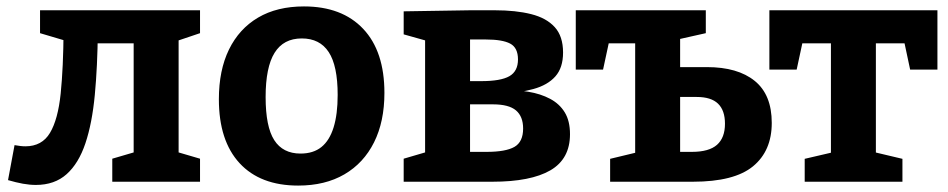

<svg xmlns="http://www.w3.org/2000/svg" viewBox="-20 -566 2952 598"><path d="M91.7 10Q72.7 10 51.3 6.2Q30 2.3 5 -5L25.3 -114Q35 -112.3 43.2 -111.3Q51.3 -110.3 59 -110.3Q110.7 -110.3 135.7 -152.2Q160.7 -194 169 -274.8Q177.3 -355.7 178 -472L214 -430.3L104.7 -462.7V-534H603V-462.7L509 -431L536.3 -474.7V-81.7L526 -94.3L603 -71.7V0H329.7V-71.7L406.7 -94.3L396.3 -81.7V-470.7L418.3 -431H244L284.7 -469Q283.7 -359 275.3 -270.7Q267 -182.3 246 -119.7Q225 -57 187.5 -23.5Q150 10 91.7 10Z M926.7 -546Q1045.3 -546 1111.3 -476Q1177.3 -406 1177.3 -276.7Q1177.3 -187.3 1145 -122.7Q1112.7 -58 1052.7 -23Q992.7 12 908.7 12Q790.7 12 726.2 -57.8Q661.7 -127.7 661.7 -257Q661.7 -347.3 693.2 -411.8Q724.7 -476.3 783.8 -511.2Q843 -546 926.7 -546ZM920 -446.3Q863 -446.3 835.2 -401.5Q807.3 -356.7 807.3 -263.7Q807.3 -171.3 834.2 -129.5Q861 -87.7 916 -87.7Q955.7 -87.7 981 -108Q1006.3 -128.3 1019 -169.2Q1031.7 -210 1031.7 -270.3Q1031.7 -361.3 1003.8 -403.8Q976 -446.3 920 -446.3Z M1444 -534H1521.7Q1586.7 -534 1634.3 -522Q1682 -510 1707.8 -481.5Q1733.7 -453 1733.7 -402.3Q1733.7 -355 1709.7 -328Q1685.7 -301 1641.5 -288.8Q1597.3 -276.7 1535.7 -272L1543.7 -286Q1587.3 -286.3 1625.5 -280.2Q1663.7 -274 1693.2 -258.3Q1722.7 -242.7 1739 -216Q1755.3 -189.3 1755.3 -148Q1755.3 -71 1694.2 -35.5Q1633 0 1513.7 0H1237.3V-71.7L1314.3 -94.3L1304 -81.7V-447L1313 -437.7L1237.3 -459V-530.7ZM1493.3 -443H1422L1444 -464.7V-296.7L1422 -313.3H1478.7Q1539.7 -313.3 1566.5 -328.7Q1593.3 -344 1593.3 -381Q1593.3 -417.3 1569 -430.2Q1544.7 -443 1493.3 -443ZM1495.7 -93Q1555 -93 1582.2 -108.5Q1609.3 -124 1609.3 -165.7Q1609.3 -203.3 1587 -222.2Q1564.7 -241 1515.3 -241H1422L1444 -259.3V-73.3L1422 -93Z M1880.3 0V-71.3L1985.7 -96.7L1958.3 -61.3V-452.7L1989 -431H1853.7L1881.7 -458L1858.3 -349.3H1773.3V-534H2178.3V-462.7L2075.7 -439.7L2098.3 -462V-339L2076.3 -357H2181.7Q2277.7 -357 2330.7 -314Q2383.7 -271 2383.7 -183.3Q2383.7 -96 2325.3 -48Q2267 0 2138 0ZM2098.3 -73.3 2076.3 -93H2135Q2188.3 -93 2213.2 -115Q2238 -137 2238 -180.7Q2238 -222.3 2216.3 -243.2Q2194.7 -264 2150 -264H2076.3L2098.3 -282.3Z M2486.3 0V-71.3L2595.3 -96.7L2568 -61.3V-452.7L2598.7 -431H2456.7L2484.7 -458L2461.3 -349.3H2376.3V-534H2899.7V-349.3H2814.7L2792.7 -452.7L2818.3 -431H2679L2708 -452.7V-61.3L2683.7 -96.7L2790.7 -71.3V0Z"/></svg>

Font: Bitter Thin
Style: Regular
Weight: 100
Designer: Sol Matas, and Bitter project Authors
Foundry: Sol Matas
Version: Version 2.002